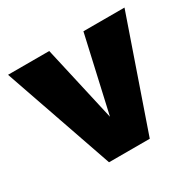

<svg xmlns="http://www.w3.org/2000/svg" viewBox="-114 -620 765 749"><g transform="rotate(-30 268.0 -246.0)"><path d="M5.5 -492.5H191L271.5 -136.5H264.5L345 -492.5H530L359.5 0H176Z"/></g></svg>

Font: Karla ExtraBold
Style: Regular
Weight: 800
Designer: Jonathan Pinhorn
Version: Version 2.001